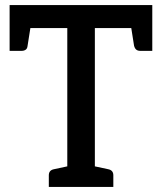

<svg xmlns="http://www.w3.org/2000/svg" viewBox="-20 -739 640 759"><path d="M246 0V-628H18V-719H582V-628H355V0ZM173 0V-46Q173 -56 178 -62Q183 -68 193 -70L263 -85L274 0ZM327 0 338 -85 408 -70Q418 -68 423 -62Q428 -56 428 -46V0ZM495 -653 582 -628V-538H534Q525 -538 519 -542.5Q513 -547 510 -558ZM104 -653 89 -558Q88 -547 81.5 -542.5Q75 -538 66 -538H18V-628Z"/></svg>

Font: Aleo Medium
Style: Regular
Weight: 500
Designer: Alessio Laiso
Foundry: Alessio Laiso
Version: Version 2.001;gftools[0.9.29]